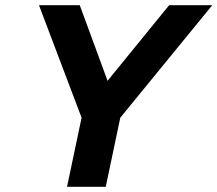

<svg xmlns="http://www.w3.org/2000/svg" viewBox="-20 -719 837 739"><path d="M294 -266 130 -699H287L394 -408L631 -699H797L443 -266L387 0H238Z"/></svg>

Font: Prompt Semibold
Style: Italic
Weight: 600
Italic angle: -12°
Designer: Katatrad Team
Foundry: CadsonDemak
Version: Version 1.000